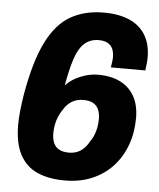

<svg xmlns="http://www.w3.org/2000/svg" viewBox="-52 -744 663 800"><g transform="rotate(5 280.0 -343.5)"><path d="M249 12Q180 12 132.5 -9.5Q85 -31 60 -78.5Q35 -126 35 -203Q35 -230 38.5 -262.5Q42 -295 48 -332Q72 -470 112 -550.5Q152 -631 211 -665Q270 -699 350 -699Q414 -699 458 -679.5Q502 -660 525 -622Q548 -584 548 -529Q548 -516 546.5 -502.5Q545 -489 543 -474H399Q401 -487 402.5 -498Q404 -509 404 -517Q404 -550 387.5 -566.5Q371 -583 340 -583Q303 -583 279 -561Q255 -539 240.5 -494.5Q226 -450 214 -382Q228 -398 249 -410.5Q270 -423 296 -431Q322 -439 350 -439Q404 -439 442.5 -419.5Q481 -400 501.5 -363Q522 -326 522 -273Q522 -212 503 -160Q484 -108 448.5 -69.5Q413 -31 362.5 -9.5Q312 12 249 12ZM256 -105Q284 -105 305 -119Q326 -133 340 -160Q354 -179 361 -204Q368 -229 368 -255Q368 -279 360.5 -295.5Q353 -312 337.5 -320.5Q322 -329 297 -329Q269 -329 248 -316Q227 -303 213 -278Q199 -258 191.5 -232.5Q184 -207 184 -179Q184 -156 191.5 -139Q199 -122 215 -113.5Q231 -105 256 -105Z"/></g></svg>

Font: Archivo SemiCondensed ExtraBold
Style: Italic
Weight: 800
Width: 4
Italic angle: -10°
Designer: Hector Gatti
Foundry: Omnibus-Type
Version: Version 2.001